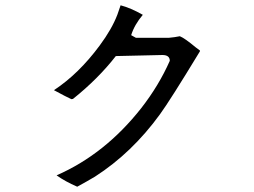

<svg xmlns="http://www.w3.org/2000/svg" viewBox="-20 -683 960 726"><path d="M736 -489Q623 -303 585 -251Q479 -105 339 -15Q307 4 272 23Q226 3 194 -20Q377 -100 514 -274Q581 -360 622 -453Q622 -475 594 -475L418 -471Q351 -385 256 -309L250 -308Q232 -316 184 -342Q278 -404 357 -511Q403 -573 424 -628Q435 -661 436 -663Q474 -653 520 -627Q488 -589 476 -550L494 -540H618Q641 -542 660 -546Q678 -539 720 -504Q729 -497 736 -492Z"/></svg>

Font: cwTeXYen
Style: Medium
Weight: 500
Version: Version 1.17